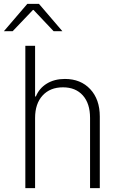

<svg xmlns="http://www.w3.org/2000/svg" viewBox="-20 -965 640 985"><path d="M492 -367V0H442V-360Q442 -434 405 -475.5Q368 -517 303 -517Q237 -517 198.5 -475Q160 -433 160 -360V0H110V-730H160V-470H164Q181 -512 220 -536Q259 -560 313 -560Q394 -560 443 -507.5Q492 -455 492 -367ZM45 -805H0L120 -945H180L300 -805H255L152 -914H149Z"/></svg>

Font: JetBrains Mono Extra Light
Style: Regular
Weight: 200
Monospace: yes
Designer: Philipp Nurullin, Konstantin Bulenkov
Foundry: JetBrains
Version: 2.002